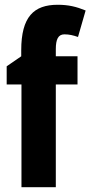

<svg xmlns="http://www.w3.org/2000/svg" viewBox="-20 -785 379 805"><path d="M305 -431V-549H214V-579C214 -620 224 -641 250 -641C270 -641 287 -637 307 -630L339 -741C300 -757 267 -765 222 -765C122 -765 69 -715 69 -574V-549L8 -507V-431H70V0H214V-431Z"/></svg>

Font: Noto Sans Sinhala UI ExtraCondensed ExtraBold
Style: Regular
Weight: 800
Width: 2
Designer: Jelle Bosma - Monotype Design Team
Foundry: Monotype Imaging Inc.
Version: Version 2.006